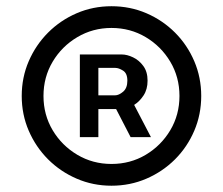

<svg xmlns="http://www.w3.org/2000/svg" viewBox="-20 -757 706 608"><path d="M333 -168.9Q274.4 -168.9 222.9 -191.2Q171.4 -213.4 132.3 -252.4Q93.3 -291.5 71 -343Q48.8 -394.5 48.8 -453.1Q48.8 -511.7 71 -563.2Q93.3 -614.7 132.3 -653.8Q171.4 -692.9 222.9 -715.1Q274.4 -737.3 333 -737.3Q392.1 -737.3 443.6 -715.1Q495.1 -692.9 534.2 -653.8Q573.2 -614.7 595.2 -563.2Q617.2 -511.7 617.2 -453.1Q617.2 -394.5 595.2 -343Q573.2 -291.5 534.2 -252.4Q495.1 -213.4 443.6 -191.2Q392.1 -168.9 333 -168.9ZM333 -237.8Q392.6 -237.8 441.4 -266.8Q490.2 -295.9 519.3 -344.7Q548.3 -393.6 548.3 -453.1Q548.3 -512.7 519.3 -561.5Q490.2 -610.4 441.4 -639.4Q392.6 -668.5 333 -668.5Q273.9 -668.5 224.9 -639.4Q175.8 -610.4 146.7 -561.5Q117.7 -512.7 117.7 -453.1Q117.7 -393.6 146.7 -344.7Q175.8 -295.9 224.9 -266.8Q273.9 -237.8 333 -237.8ZM393.6 -322.8 347.7 -411.6H291.5V-322.8H232.9V-584.5H365.7Q382.3 -584.5 401.4 -575.4Q420.4 -566.4 433.8 -548.1Q447.3 -529.8 447.3 -501.5Q447.3 -474.1 434.6 -454.8Q421.9 -435.5 404.8 -424.8L458 -322.8ZM291.5 -455.1H344.2Q356.4 -455.1 369.9 -466.6Q383.3 -478 383.3 -501.5Q383.3 -524.9 369.6 -533.4Q356 -542 345.2 -542H291.5Z"/></svg>

Font: Inter
Style: Regular
Weight: 400
Designer: Rasmus Andersson
Foundry: rsms
Version: Version 4.001;git-9221beed3